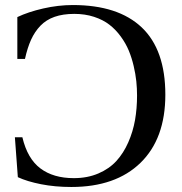

<svg xmlns="http://www.w3.org/2000/svg" viewBox="-20 -727 724 762"><path d="M39.1 -182.1H68.8Q88.9 -97.2 140.4 -58.6Q191.9 -20 272.9 -20Q327.1 -20 370.4 -38.6Q413.6 -57.1 441.9 -88.1Q470.2 -119.1 489 -161.9Q507.8 -204.6 515.9 -250.7Q523.9 -296.9 523.9 -348.1Q523.9 -376 521 -404.3Q518.1 -432.6 510.5 -465.1Q502.9 -497.6 491 -526.4Q479 -555.2 459.2 -582.3Q439.5 -609.4 414.3 -628.9Q389.2 -648.4 353.3 -660.2Q317.4 -671.9 274.9 -671.9Q230 -671.9 196.5 -660.2Q163.1 -648.4 140.4 -624.8Q117.7 -601.1 103.3 -569.3Q88.9 -537.6 79.1 -493.2H48.8V-659.2Q91.8 -679.7 151.6 -693.4Q211.4 -707 269 -707Q448.7 -707 542.5 -618.2Q636.2 -529.3 636.2 -351.1Q636.2 -176.8 537.6 -80.8Q439 15.1 263.2 15.1Q198.7 15.1 143.1 4.2Q87.4 -6.8 50.8 -23.9Z"/></svg>

Font: Heuristica
Style: Regular
Weight: 400
Version: Version 1.0.2